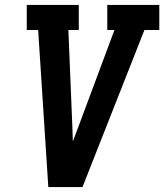

<svg xmlns="http://www.w3.org/2000/svg" viewBox="-20 -755 663 775"><path d="M175 0 134 -634H88V-735H298V-634H256L272 -245Q272 -230 273 -214.5Q274 -199 274 -184Q280 -199 285.5 -214.5Q291 -230 297 -245L442 -634H413V-735H623V-634H563L313 0Z"/></svg>

Font: Iosevka Etoile Oblique
Style: Bold
Weight: 700
Italic angle: -9°
Designer: Belleve Invis
Foundry: Belleve Invis
Version: Version 15.5.2; ttfautohint (v1.8.4)